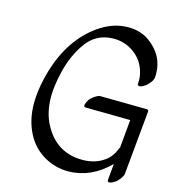

<svg xmlns="http://www.w3.org/2000/svg" viewBox="-116 -853 886 986"><g transform="rotate(15 327.0 -359.5)"><path d="M554 -59Q457 37 337 38Q267 38 207 3Q147 -32 114 -95Q77 -165 77 -256Q77 -315 93 -384Q137 -578 260 -682Q349 -757 444 -757Q511 -757 558 -723Q644 -661 644 -562Q644 -553 643 -542Q642 -531 630 -515Q618 -499 605 -490.5Q592 -482 583.5 -480Q575 -478 570.5 -481Q566 -484 567 -491.5Q568 -499 568 -506Q568 -543 550.5 -581.5Q533 -620 495 -647Q447 -681 389 -681Q321 -681 274 -641Q253 -623 231 -589Q190 -524 171.5 -445Q153 -366 153 -311Q153 -227 186 -165Q253 -38 392 -38Q460 -38 508 -73Q542 -97 559 -142Q560 -145 563 -148L577 -299L340 -302Q325 -302 332 -321Q340 -346 362.5 -362Q385 -378 396 -378L644 -375Q655 -375 654 -363L622 -26Q621 -15 609 1.5Q597 18 584 26.5Q571 35 563 37Q545 42 546 26Z"/></g></svg>

Font: Kavivanar
Style: Regular
Weight: 400
Designer: Tharique Azeez
Foundry: Tharique Azeez
Version: Version 1.88